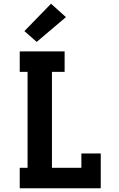

<svg xmlns="http://www.w3.org/2000/svg" viewBox="-20 -1011 640 1031"><path d="M86 0V-110H128V-625H86V-735H327V-625H259V-110H417V-187H521V0ZM177 -786 111 -844 254 -991 334 -919Z"/></svg>

Font: Iosevka HT Extrabold Extended
Style: Regular
Weight: 800
Width: 7
Monospace: yes
Designer: Belleve Invis
Foundry: Belleve Invis
Version: Version 32.3.0; ttfautohint (v1.8.4)